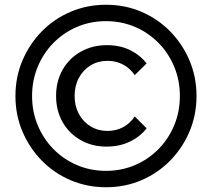

<svg xmlns="http://www.w3.org/2000/svg" viewBox="-20 -762 892 808"><path d="M547 -272 597 -222Q570 -187 526.5 -166Q483 -145 428 -145Q367 -145 318.5 -173Q270 -201 243 -249Q216 -297 216 -358Q216 -420 243.5 -468.5Q271 -517 320 -544.5Q369 -572 430 -572Q485 -572 527.5 -551Q570 -530 597 -495L547 -446Q528 -474 498.5 -490Q469 -506 432 -506Q393 -506 361.5 -487Q330 -468 312 -434.5Q294 -401 294 -358Q294 -316 312 -282.5Q330 -249 361.5 -230Q393 -211 432 -211Q469 -211 498.5 -227Q528 -243 547 -272ZM426 26Q347 26 277.5 -3.5Q208 -33 156 -86Q104 -139 74.5 -208.5Q45 -278 45 -358Q45 -438 74.5 -507.5Q104 -577 156 -630Q208 -683 277.5 -712.5Q347 -742 426 -742Q506 -742 575 -712.5Q644 -683 696 -630Q748 -577 777.5 -507.5Q807 -438 807 -358Q807 -278 777.5 -208.5Q748 -139 696 -86Q644 -33 575 -3.5Q506 26 426 26ZM426 -43Q491 -43 547.5 -67Q604 -91 646.5 -134Q689 -177 713 -234.5Q737 -292 737 -358Q737 -424 713 -481.5Q689 -539 646.5 -582Q604 -625 547.5 -649Q491 -673 426 -673Q361 -673 304.5 -649Q248 -625 205.5 -582Q163 -539 139 -481.5Q115 -424 115 -358Q115 -292 139 -234.5Q163 -177 205.5 -134Q248 -91 304.5 -67Q361 -43 426 -43Z"/></svg>

Font: Wix Madefor Display Medium
Style: Regular
Weight: 500
Designer: Dalton Maag Ltd
Foundry: Dalton Maag Ltd
Version: Version 3.100